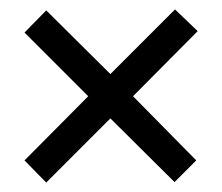

<svg xmlns="http://www.w3.org/2000/svg" viewBox="-20 -557 470 407"><path d="M351 -537 399 -491 262 -353 396 -217 350 -171 214 -306 78 -170 32 -217 167 -353 32 -488 78 -535 214 -400Z"/></svg>

Font: Noto Sans Arabic ExtraCondensed
Style: Regular
Weight: 400
Width: 2
Designer: Monotype Design Team, Nadine Chahine, Nizar Qandah and Khaled Hosny
Foundry: Monotype Imaging Inc.
Version: Version 2.012